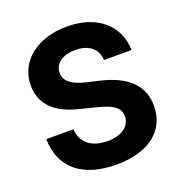

<svg xmlns="http://www.w3.org/2000/svg" viewBox="-134 -852 920 977"><g transform="rotate(-20 326.5 -363.5)"><path d="M333 10C506 10 613 -71 613 -207C613 -313 546 -386 396 -421L331 -436C254 -455 219 -482 219 -528C219 -575 260 -610 333 -610C409 -610 450 -572 454 -512H603C600 -647 496 -737 333 -737C173 -737 59 -648 59 -517C59 -411 131 -348 257 -319L332 -300C422 -279 456 -252 456 -207C456 -155 409 -118 331 -118C245 -118 191 -160 187 -234H40C43 -71 157 10 333 10Z"/></g></svg>

Font: Wafeq
Style: Bold
Weight: 700
Designer: Rasmus Andersson & Azza Alameddine
Foundry: Google & TypeTogether
Version: Version 3.000;FEAKit 1.0